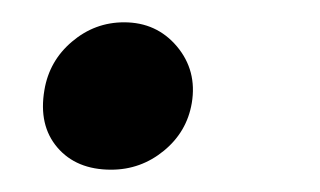

<svg xmlns="http://www.w3.org/2000/svg" viewBox="-20 -150 288 173"><path d="M91.8 -129.9Q121.1 -129.9 139.4 -108.2Q157.7 -86.4 152.8 -57.1Q148.4 -31.2 127.7 -14.2Q106.9 2.9 80.1 2.9Q48.8 2.9 31.7 -17.1Q14.6 -37.1 20 -68.8Q24.4 -95.2 44.9 -112.5Q65.4 -129.9 91.8 -129.9Z"/></svg>

Font: Stilu
Style: Italic
Weight: 400
Italic angle: -10°
Designer: Genilson Lima Santos
Foundry: Genilson Lima Santos
Version: Version 1.200;PS 001.200;hotconv 1.0.88;makeotf.lib2.5.64775